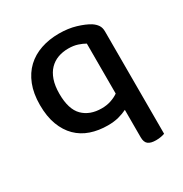

<svg xmlns="http://www.w3.org/2000/svg" viewBox="-158 -604 873 915"><g transform="rotate(-30 278.5 -146.0)"><path d="M488 182Q481 185 468 187.5Q455 190 440 190Q411 190 397 179Q383 168 383 141V-10Q363 0 337 7Q311 14 277 14Q226 14 183.5 -0.5Q141 -15 110 -45.5Q79 -76 61.5 -122.5Q44 -169 44 -232Q44 -295 62.5 -342Q81 -389 114 -420Q147 -451 192.5 -466.5Q238 -482 292 -482Q343 -482 384.5 -469.5Q426 -457 452 -441Q469 -430 478.5 -416Q488 -402 488 -381ZM292 -71Q320 -71 343.5 -79Q367 -87 384 -99V-374Q369 -383 346.5 -390.5Q324 -398 295 -398Q264 -398 238 -388.5Q212 -379 192.5 -359Q173 -339 162 -307.5Q151 -276 151 -232Q151 -147 189 -109Q227 -71 292 -71Z"/></g></svg>

Font: Baloo Tammudu 2 Medium
Style: Regular
Weight: 500
Designer: Maithili Shingre, Omkar Shende and Ek Type
Foundry: Ek Type
Version: Version 1.640;hotconv 1.0.111;makeotfexe 2.5.65597; ttfautoh